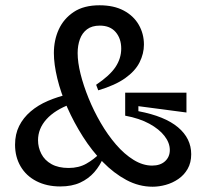

<svg xmlns="http://www.w3.org/2000/svg" viewBox="-20 -694 789 727"><path d="M558 13Q506 13 458.5 -12.5Q411 -38 369.5 -80.5Q328 -123 294 -176.5Q260 -230 235 -286.5Q210 -343 197 -397Q184 -451 184 -493Q184 -542 202.5 -582.5Q221 -623 259 -648.5Q297 -674 357 -674Q411 -674 448.5 -654Q486 -634 505.5 -600Q525 -566 525 -525Q525 -491 508.5 -458Q492 -425 454 -398Q416 -371 352 -352L344 -373Q396 -408 417.5 -440.5Q439 -473 439 -510Q439 -548 418 -572.5Q397 -597 358 -597Q328 -597 309.5 -583Q291 -569 282.5 -545.5Q274 -522 274 -493Q274 -458 285 -414Q296 -370 315.5 -322Q335 -274 361.5 -228.5Q388 -183 419.5 -146.5Q451 -110 486 -88.5Q521 -67 556 -67Q587 -67 605 -83.5Q623 -100 623 -126Q623 -153 603 -179Q583 -205 545.5 -225.5Q508 -246 454 -256V-343H686V-268L504 -292V-273Q604 -254 654 -212Q704 -170 704 -110Q704 -78 690.5 -54.5Q677 -31 655 -16Q633 -1 607.5 6Q582 13 558 13ZM208 12Q157 12 118 -8Q79 -28 58 -64Q37 -100 37 -146Q37 -186 52.5 -217Q68 -248 96 -272Q124 -296 161.5 -312Q199 -328 242 -338L248 -300Q188 -278 156 -242.5Q124 -207 124 -163Q124 -136 136.5 -111.5Q149 -87 175 -72.5Q201 -58 240 -58Q278 -58 306.5 -74Q335 -90 360 -115L373 -101Q359 -67 337 -42Q315 -17 283.5 -2.5Q252 12 208 12Z"/></svg>

Font: Bricolage Grotesque 48pt Condensed ExtraBold
Style: Regular
Weight: 400
Version: Version 1.000;gftools[0.9.30]